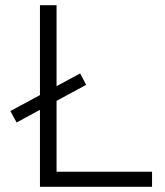

<svg xmlns="http://www.w3.org/2000/svg" viewBox="-20 -720 635 740"><path d="M566 0H134V-700H198V-58H566ZM312 -393 44 -248 20 -292 289 -437Z"/></svg>

Font: Space Grotesk Variable Light
Style: Regular
Weight: 300
Designer: Florian Karsten
Foundry: Florian Karsten
Version: Version 2.000